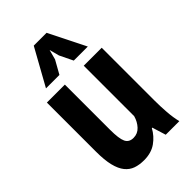

<svg xmlns="http://www.w3.org/2000/svg" viewBox="-226 -809 899 899"><g transform="rotate(-45 223.0 -359.5)"><path d="M158 -500V-201Q158 -142 169 -119Q180 -96 209 -96Q237 -96 256 -116.5Q275 -137 283 -166V-500H402V-152Q402 -111 405 -71.5Q408 -32 416 0H326L305 -68H302Q283 -33 250.5 -10Q218 13 170 13Q139 13 115 4.5Q91 -4 74 -25Q57 -46 48 -82.5Q39 -119 39 -175V-500ZM184 -732H269L360 -550H267L235 -616L222 -665L209 -616L172 -550H83Z"/></g></svg>

Font: PT Sans Narrow
Style: Bold
Weight: 700
Width: 3
Designer: A.Korolkova, O.Umpeleva, V.Yefimov
Foundry: ParaType Ltd
Version: Version 2.003W OFL